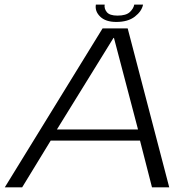

<svg xmlns="http://www.w3.org/2000/svg" viewBox="-34 -798 836 818"><path d="M-13.5 0 403 -677H510L687 0H613.5L562.5 -199H182L60.5 0ZM208.5 -246.5H554L451.5 -636.5H449.5ZM461.5 -704.5Q416 -704.5 392.8 -727.2Q369.5 -750 374.5 -778.5H412Q409 -761.5 421 -746.5Q433 -731.5 466.5 -731.5Q503 -731.5 519 -746.5Q535 -761.5 538 -778.5H575.5Q570 -750 540.5 -727.2Q511 -704.5 461.5 -704.5Z"/></svg>

Font: Anybody ExtraExpanded Light
Style: Italic
Weight: 300
Width: 8
Italic angle: -10°
Designer: Tyler Finck
Foundry: Etcetera Type Company
Version: Version 1.010; ttfautohint (v1.8.3) -l 8 -r 50 -G 200 -x 14 